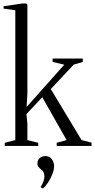

<svg xmlns="http://www.w3.org/2000/svg" viewBox="-24 -839 546 1104"><path d="M3.5 0V-18L64 -33.5V-780L-3.5 -789.5V-803L105.5 -819H126.5L133.5 -812.5V-301L129 -224L345.5 -467L278.5 -483V-502.5H452V-483L400 -467.5L268 -327L445 -33.5L502.5 -19V0H302V-18L359 -33.5L219 -280L128 -183L133.5 -128V-33.5L196 -18V0ZM287 116.5Q287 136.5 277.2 161.8Q267.5 187 252.8 209.8Q238 232.5 223 245H222L210 237.5V235.5Q221.5 218 226.5 201.5Q231.5 185 231.5 176.5Q231.5 168 228.5 156.8Q225.5 145.5 211 134.5Q203 128 197 120Q191 112 191 99.5Q191 89 196.2 79.8Q201.5 70.5 211.5 64.5Q221.5 58.5 235 58.5H238Q260 58.5 273.5 75.8Q287 93 287 116.5Z"/></svg>

Font: Merriweather 144pt Light
Style: Regular
Weight: 300
Version: Version 2.100